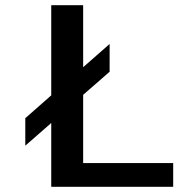

<svg xmlns="http://www.w3.org/2000/svg" viewBox="-20 -720 750 740"><path d="M77.5 -264.5 177.5 -352.5V-700H300.5V-461L402.5 -550.5V-443.5L300.5 -354.5V-91.5H647.5V0H177.5V-246L77.5 -158.5Z"/></svg>

Font: League Mono Medium
Style: Regular
Weight: 500
Width: 6
Designer: Tyler Finck
Foundry: The League of Moveable Type / Tyler Finck
Version: Version 2.300;RELEASE